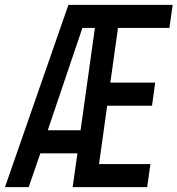

<svg xmlns="http://www.w3.org/2000/svg" viewBox="-36 -770 730 790"><path d="M-15.5 0H82L130 -139H282.5L263 0H569.5L583 -95H371.5L405 -335H589.5L602.5 -430H418L449.5 -655H661L674.5 -750H245.5ZM160.5 -234 303 -655H354.5L295.5 -234Z"/></svg>

Font: Mohave Medium
Style: Italic
Weight: 500
Italic angle: -8°
Designer: Gumpita Rahayu
Foundry: Tokotype
Version: Version 2.002; ttfautohint (v1.8.3)